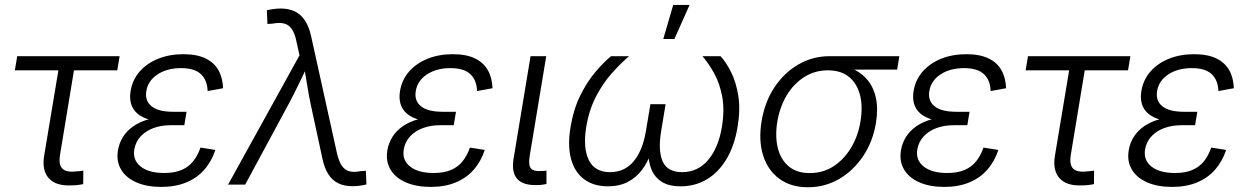

<svg xmlns="http://www.w3.org/2000/svg" viewBox="-20 -770 5205 801"><path d="M276.9 3.4Q213.4 6.3 183.8 -26.1Q154.3 -58.6 164.1 -119.6L223.6 -476.6H42L51.8 -535.6H479L469.2 -476.6H288.6L230.5 -124.5Q224.1 -86.9 237.8 -69.3Q251.5 -51.8 288.6 -54.2Q296.9 -54.7 307.4 -55.7Q317.9 -56.6 327.6 -58.1L327.1 -2Q316.4 0.5 303.2 2Q290 3.4 276.9 3.4Z M652.8 9.8Q592.3 9.8 548.8 -9.3Q505.4 -28.3 484.9 -63Q464.4 -97.7 472.2 -143.6Q477.1 -172.9 492.9 -198.5Q508.8 -224.1 536.4 -243.4Q564 -262.7 604 -273.4Q644 -284.2 697.3 -284.2H754.9L749 -247.6H691.9Q651.9 -247.6 619.4 -235.4Q586.9 -223.1 566.4 -200.7Q545.9 -178.2 540.5 -147.5Q532.7 -102.5 566.7 -75.4Q600.6 -48.3 665 -48.3Q708 -48.3 737.3 -60.8Q766.6 -73.2 785.6 -96.9Q804.7 -120.6 816.4 -154.3L878.4 -144.5Q862.8 -96.7 832.3 -62Q801.8 -27.3 756.8 -8.8Q711.9 9.8 652.8 9.8ZM694.8 -260.3Q642.6 -260.3 607.4 -269.8Q572.3 -279.3 552.5 -296.9Q532.7 -314.5 526.4 -338.4Q520 -362.3 524.9 -390.6Q532.7 -437.5 563 -471.9Q593.3 -506.3 640.1 -525.1Q687 -543.9 745.1 -543.9Q800.8 -543.9 836.9 -526.6Q873 -509.3 891.1 -477.5Q909.2 -445.8 910.6 -401.9L846.2 -390.1Q844.7 -436 817.9 -460.9Q791 -485.8 735.8 -485.8Q676.8 -485.8 637 -459.5Q597.2 -433.1 590.3 -389.2Q584 -349.6 612.3 -326.7Q640.6 -303.7 702.6 -303.7H758.3L751 -260.3Z M931.6 0 1229.5 -539.1 1216.8 -596.7Q1210 -630.9 1197 -649.2Q1184.1 -667.5 1164.6 -672.1Q1145 -676.8 1117.2 -671.4L1095.7 -669.9L1093.3 -727.1Q1105 -730 1119.9 -732.2Q1134.8 -734.4 1151.9 -734.4Q1185.1 -734.4 1210.2 -722.2Q1235.4 -710 1252.2 -684.6Q1269 -659.2 1277.8 -619.6L1385.7 -131.3Q1393.6 -96.7 1406.2 -78.4Q1418.9 -60.1 1438.5 -55.2Q1458 -50.3 1484.9 -56.2L1506.3 -57.6L1508.8 -0.5Q1497.1 2.4 1482.2 4.6Q1467.3 6.8 1449.7 6.8Q1416 6.8 1391.1 -5.4Q1366.2 -17.6 1349.9 -43Q1333.5 -68.4 1325.2 -107.9L1276.4 -334Q1267.1 -377.9 1260.5 -420.9Q1253.9 -463.9 1246.6 -505.9H1268.1Q1247.6 -463.9 1227.1 -420.7Q1206.5 -377.4 1183.1 -334L1002.9 0Z M1776.9 9.8Q1716.3 9.8 1672.9 -9.3Q1629.4 -28.3 1608.9 -63Q1588.4 -97.7 1596.2 -143.6Q1601.1 -172.9 1616.9 -198.5Q1632.8 -224.1 1660.4 -243.4Q1688 -262.7 1728 -273.4Q1768.1 -284.2 1821.3 -284.2H1878.9L1873 -247.6H1815.9Q1775.9 -247.6 1743.4 -235.4Q1710.9 -223.1 1690.4 -200.7Q1669.9 -178.2 1664.6 -147.5Q1656.7 -102.5 1690.7 -75.4Q1724.6 -48.3 1789.1 -48.3Q1832 -48.3 1861.3 -60.8Q1890.6 -73.2 1909.7 -96.9Q1928.7 -120.6 1940.4 -154.3L2002.4 -144.5Q1986.8 -96.7 1956.3 -62Q1925.8 -27.3 1880.9 -8.8Q1835.9 9.8 1776.9 9.8ZM1818.8 -260.3Q1766.6 -260.3 1731.4 -269.8Q1696.3 -279.3 1676.5 -296.9Q1656.7 -314.5 1650.4 -338.4Q1644 -362.3 1648.9 -390.6Q1656.7 -437.5 1687 -471.9Q1717.3 -506.3 1764.2 -525.1Q1811 -543.9 1869.1 -543.9Q1924.8 -543.9 1960.9 -526.6Q1997.1 -509.3 2015.1 -477.5Q2033.2 -445.8 2034.7 -401.9L1970.2 -390.1Q1968.8 -436 1941.9 -460.9Q1915 -485.8 1859.9 -485.8Q1800.8 -485.8 1761 -459.5Q1721.2 -433.1 1714.4 -389.2Q1708 -349.6 1736.3 -326.7Q1764.6 -303.7 1826.7 -303.7H1882.3L1875 -260.3Z M2222.7 2Q2163.6 4.4 2138.4 -22.9Q2113.3 -50.3 2122.6 -108.4L2193.4 -535.6H2258.8L2189.9 -120.1Q2183.6 -81.5 2194.6 -67.9Q2205.6 -54.2 2237.8 -56.6Q2245.6 -56.6 2250.5 -57.1Q2255.4 -57.6 2259.8 -58.6V-2.4Q2252.9 -1 2243.2 0.5Q2233.4 2 2222.7 2Z M2516.1 7.3Q2457 7.3 2417.5 -21.7Q2377.9 -50.8 2362.5 -106.2Q2347.2 -161.6 2360.4 -240.7Q2372.6 -314.5 2400.9 -371.6Q2429.2 -428.7 2463.9 -469.7Q2498.5 -510.7 2529.3 -535.6H2604.5Q2568.8 -505.4 2532.2 -464.1Q2495.6 -422.9 2466.8 -367.9Q2438 -313 2425.8 -241.2Q2411.6 -152.3 2436.5 -102.1Q2461.4 -51.8 2524.9 -51.8Q2585.9 -51.8 2623.5 -96.9Q2661.1 -142.1 2674.8 -223.6L2693.4 -335.4H2756.8L2738.3 -223.6Q2724.6 -142.1 2744.4 -96.9Q2764.2 -51.8 2825.7 -51.8Q2891.1 -51.8 2934.1 -102.3Q2977.1 -152.8 2991.7 -240.7Q3003.4 -312.5 2992.9 -367.4Q2982.4 -422.4 2959.5 -463.9Q2936.5 -505.4 2910.6 -535.6H2985.8Q3009.3 -510.7 3030 -469.2Q3050.8 -427.7 3060.1 -370.6Q3069.3 -313.5 3057.1 -240.7Q3043.9 -161.1 3010.7 -106Q2977.5 -50.8 2928.7 -21.7Q2879.9 7.3 2819.3 7.3Q2770 7.3 2740.5 -11.7Q2710.9 -30.8 2698 -62.7Q2685.1 -94.7 2684.1 -134.3H2696.3Q2682.6 -93.8 2658.7 -61.8Q2634.8 -29.8 2599.4 -11.2Q2564 7.3 2516.1 7.3ZM2747.1 -607.4 2788.6 -749.5H2856.9L2793.5 -607.4Z M3350.6 11.2Q3279.8 11.2 3231.7 -23.9Q3183.6 -59.1 3163.8 -121.1Q3144 -183.1 3157.2 -263.7Q3170.4 -344.7 3210.9 -405.8Q3251.5 -466.8 3311 -501.2Q3370.6 -535.6 3441.4 -535.6H3731.9L3722.7 -479.5H3502.4L3433.6 -476.6Q3379.4 -476.6 3335.4 -448.7Q3291.5 -420.9 3262.5 -372.8Q3233.4 -324.7 3223.1 -263.7Q3212.9 -203.1 3224.6 -154.1Q3236.3 -105 3270 -76.4Q3303.7 -47.9 3358.4 -47.9Q3413.6 -47.9 3457.5 -76.4Q3501.5 -105 3530.8 -154.1Q3560.1 -203.1 3569.8 -263.7Q3580.1 -325.2 3567.9 -373.3Q3555.7 -421.4 3522 -449Q3488.3 -476.6 3433.6 -476.6L3436 -502.4Q3487.8 -502.4 3528.8 -486.3Q3569.8 -470.2 3596.9 -439Q3624 -407.7 3634 -362.1Q3644 -316.4 3634.3 -256.8Q3621.6 -179.7 3581.1 -118.9Q3540.5 -58.1 3481 -23.4Q3421.4 11.2 3350.6 11.2Z M3919.4 9.8Q3858.9 9.8 3815.4 -9.3Q3772 -28.3 3751.5 -63Q3731 -97.7 3738.8 -143.6Q3743.7 -172.9 3759.5 -198.5Q3775.4 -224.1 3803 -243.4Q3830.6 -262.7 3870.6 -273.4Q3910.6 -284.2 3963.9 -284.2H4021.5L4015.6 -247.6H3958.5Q3918.5 -247.6 3886 -235.4Q3853.5 -223.1 3833 -200.7Q3812.5 -178.2 3807.1 -147.5Q3799.3 -102.5 3833.3 -75.4Q3867.2 -48.3 3931.6 -48.3Q3974.6 -48.3 4003.9 -60.8Q4033.2 -73.2 4052.2 -96.9Q4071.3 -120.6 4083 -154.3L4145 -144.5Q4129.4 -96.7 4098.9 -62Q4068.4 -27.3 4023.4 -8.8Q3978.5 9.8 3919.4 9.8ZM3961.4 -260.3Q3909.2 -260.3 3874 -269.8Q3838.9 -279.3 3819.1 -296.9Q3799.3 -314.5 3793 -338.4Q3786.6 -362.3 3791.5 -390.6Q3799.3 -437.5 3829.6 -471.9Q3859.9 -506.3 3906.7 -525.1Q3953.6 -543.9 4011.7 -543.9Q4067.4 -543.9 4103.5 -526.6Q4139.6 -509.3 4157.7 -477.5Q4175.8 -445.8 4177.2 -401.9L4112.8 -390.1Q4111.3 -436 4084.5 -460.9Q4057.6 -485.8 4002.4 -485.8Q3943.4 -485.8 3903.6 -459.5Q3863.8 -433.1 3856.9 -389.2Q3850.6 -349.6 3878.9 -326.7Q3907.2 -303.7 3969.2 -303.7H4024.9L4017.6 -260.3Z M4493.7 3.4Q4430.2 6.3 4400.6 -26.1Q4371.1 -58.6 4380.9 -119.6L4440.4 -476.6H4258.8L4268.6 -535.6H4695.8L4686 -476.6H4505.4L4447.3 -124.5Q4440.9 -86.9 4454.6 -69.3Q4468.3 -51.8 4505.4 -54.2Q4513.7 -54.7 4524.2 -55.7Q4534.7 -56.6 4544.4 -58.1L4543.9 -2Q4533.2 0.5 4520 2Q4506.8 3.4 4493.7 3.4Z M4869.6 9.8Q4809.1 9.8 4765.6 -9.3Q4722.2 -28.3 4701.7 -63Q4681.2 -97.7 4689 -143.6Q4693.8 -172.9 4709.7 -198.5Q4725.6 -224.1 4753.2 -243.4Q4780.8 -262.7 4820.8 -273.4Q4860.8 -284.2 4914.1 -284.2H4971.7L4965.8 -247.6H4908.7Q4868.7 -247.6 4836.2 -235.4Q4803.7 -223.1 4783.2 -200.7Q4762.7 -178.2 4757.3 -147.5Q4749.5 -102.5 4783.4 -75.4Q4817.4 -48.3 4881.8 -48.3Q4924.8 -48.3 4954.1 -60.8Q4983.4 -73.2 5002.4 -96.9Q5021.5 -120.6 5033.2 -154.3L5095.2 -144.5Q5079.6 -96.7 5049.1 -62Q5018.6 -27.3 4973.6 -8.8Q4928.7 9.8 4869.6 9.8ZM4911.6 -260.3Q4859.4 -260.3 4824.2 -269.8Q4789.1 -279.3 4769.3 -296.9Q4749.5 -314.5 4743.2 -338.4Q4736.8 -362.3 4741.7 -390.6Q4749.5 -437.5 4779.8 -471.9Q4810.1 -506.3 4856.9 -525.1Q4903.8 -543.9 4961.9 -543.9Q5017.6 -543.9 5053.7 -526.6Q5089.8 -509.3 5107.9 -477.5Q5126 -445.8 5127.4 -401.9L5063 -390.1Q5061.5 -436 5034.7 -460.9Q5007.8 -485.8 4952.6 -485.8Q4893.6 -485.8 4853.8 -459.5Q4814 -433.1 4807.1 -389.2Q4800.8 -349.6 4829.1 -326.7Q4857.4 -303.7 4919.4 -303.7H4975.1L4967.8 -260.3Z"/></svg>

Font: Inter 20pt Light
Style: Italic
Weight: 300
Italic angle: -9.3988°
Version: Version 4.001;git-66647c0bb